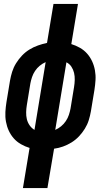

<svg xmlns="http://www.w3.org/2000/svg" viewBox="-20 -755 540 980"><path d="M97 205 131 0Q108 -7 87 -19Q66 -31 50.5 -48.5Q35 -66 25 -87.5Q15 -109 10.5 -133.5Q6 -158 7.5 -183.5Q9 -209 13 -234L31 -343Q35 -366 42 -388.5Q49 -411 62 -432Q75 -453 92 -471Q109 -489 130 -502Q151 -515 174 -523Q197 -531 220 -536L253 -735H378L344 -530Q367 -523 388 -511Q409 -499 424.5 -481.5Q440 -464 450 -442.5Q460 -421 464.5 -396.5Q469 -372 467.5 -346.5Q466 -321 462 -296L444 -187Q440 -164 433 -141.5Q426 -119 413 -98Q400 -77 383 -59Q366 -41 345 -28Q324 -15 301.5 -7Q279 1 256 4L222 205ZM156 -92 213 -438Q197 -431 183 -419.5Q169 -408 159 -393Q149 -378 143.5 -361.5Q138 -345 135 -329L117 -219Q114 -201 113.5 -182.5Q113 -164 117 -147Q121 -130 131 -115.5Q141 -101 156 -92ZM262 -92Q278 -99 292 -110.5Q306 -122 316 -137Q326 -152 331.5 -168.5Q337 -185 340 -201L358 -311Q361 -329 361.5 -347.5Q362 -366 358 -383Q354 -400 344.5 -414.5Q335 -429 319 -437Z"/></svg>

Font: Iosevka Slab Extrabold
Style: Italic
Weight: 800
Italic angle: -9°
Monospace: yes
Designer: Belleve Invis
Foundry: Belleve Invis
Version: Version 11.1.0; ttfautohint (v1.8.3)